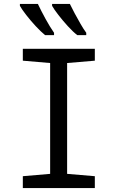

<svg xmlns="http://www.w3.org/2000/svg" viewBox="-20 -964 603 984"><path d="M97 0V-61L237 -73V-641L97 -653V-714H466V-653L324 -641V-73L466 -61V0ZM376 -784Q354 -801 328 -829.5Q302 -858 279.5 -887Q257 -916 247 -934V-944H338Q348 -923 362.5 -896Q377 -869 392.5 -842Q408 -815 422 -796V-784ZM211 -784Q189 -802 163 -830Q137 -858 114.5 -887Q92 -916 82 -934V-944H174Q191 -908 213.5 -867Q236 -826 257 -796V-784Z"/></svg>

Font: Noto Sans Mono SemiCondensed
Style: Regular
Weight: 400
Width: 4
Designer: Monotype Design Team
Foundry: Monotype Imaging Inc.
Version: Version 2.014